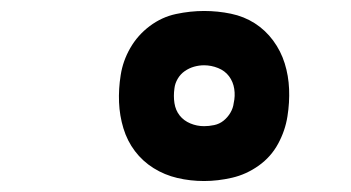

<svg xmlns="http://www.w3.org/2000/svg" viewBox="-20 -830 640 350"><path d="M352 -500Q327 -500 303.5 -505.5Q280 -511 260 -523.5Q240 -536 226 -554.5Q212 -573 205 -596Q198 -619 197 -643.5Q196 -668 200 -693Q204 -719 217.5 -742.5Q231 -766 253 -782.5Q275 -799 301 -804.5Q327 -810 352 -810Q377 -810 401 -805Q425 -800 444.5 -787.5Q464 -775 478 -756Q492 -737 499 -714.5Q506 -692 507 -667.5Q508 -643 504 -618Q500 -592 487 -568Q474 -544 451.5 -528Q429 -512 403 -506Q377 -500 352 -500ZM352 -600Q361 -600 370.5 -602Q380 -604 387.5 -610Q395 -616 400 -624.5Q405 -633 406 -642Q409 -655 407 -668Q405 -681 397.5 -691Q390 -701 377.5 -706Q365 -711 352 -711Q343 -711 334 -708.5Q325 -706 317 -700.5Q309 -695 304 -686.5Q299 -678 298 -669Q296 -655 298 -642Q300 -629 307.5 -619.5Q315 -610 327 -605Q339 -600 352 -600Z"/></svg>

Font: Iosevka Slab HvExObl
Style: Regular
Weight: 900
Width: 7
Italic angle: -9°
Monospace: yes
Designer: Belleve Invis
Foundry: Belleve Invis
Version: Version 11.1.1; ttfautohint (v1.8.3)